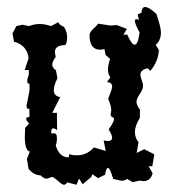

<svg xmlns="http://www.w3.org/2000/svg" viewBox="-20 -507 484 540"><path d="M195.3 12.7 168.9 5.9Q165 12.7 159.7 12.7Q155.3 12.7 142.8 1.7Q130.4 -9.3 126 -9.3L111.8 -4.4Q103.5 -4.4 94.2 -13.7Q73.7 -14.6 60.1 -32.7L55.7 -60.5L64 -80.6Q49.8 -83.5 49.8 -123L50.8 -147.5L62 -159.7Q53.7 -168 53.7 -172.4Q53.7 -177.7 63 -178.2L62.5 -201.7L59.6 -200.7Q54.7 -200.7 54.7 -210.4L63 -252.4V-271Q56.6 -271.5 56.6 -278.8Q56.6 -285.2 61 -296.9V-310.5L49.3 -309.6L60.5 -343.3Q56.2 -379.9 19.5 -389.6L15.1 -412.6L25.9 -433.6L43 -437.5L62 -433.6Q75.7 -439.5 91.8 -439.5Q106.4 -439.5 123.5 -433.6L144.5 -444.8Q144.5 -438 160.2 -431.2Q168.9 -417 168.9 -402.3Q168.9 -389.6 164.1 -380.4Q134.3 -379.9 134.3 -359.9L136.7 -346.7Q127 -334 127 -325.2Q127 -315.9 137.2 -309.6L141.6 -287.1Q131.3 -266.6 131.3 -253.4Q131.3 -236.8 149.4 -233.9L127 -189.5H140.1L140.6 -141.1Q134.3 -146 129.9 -146Q124 -146 124 -136.2L124.5 -131.3L130.9 -132.3Q140.1 -132.3 140.1 -119.6Q140.1 -105 136.7 -98.6Q146 -64.5 173.3 -64.5L174.8 -73.7Q181.2 -70.3 197.3 -70.3Q224.1 -70.3 244.1 -92.3L277.3 -82.5L271.5 -111.8L282.7 -110.4Q295.4 -110.4 295.4 -119.6Q295.4 -127.4 285.6 -143.1Q300.8 -164.1 300.8 -172.9Q300.8 -175.3 295.9 -177.7Q291 -180.2 291 -185.1L293 -196.8Q293 -209 284.2 -229Q295.4 -257.3 295.4 -262.7Q295.4 -275.9 280.8 -275.9L290.5 -289.6Q283.7 -297.9 283.7 -311Q283.7 -323.7 289.6 -341.3L276.9 -352.5L273.9 -368.7L261.7 -367.2Q231.9 -367.2 231.9 -408.2Q231.9 -412.6 234.4 -416.5Q236.8 -420.4 240.5 -424.1Q244.1 -427.7 248.3 -431.6Q252.4 -435.5 255.9 -440.4L291.5 -435.1L308.1 -436.5L336.9 -425.8L327.1 -409.2L337.9 -409.7Q350.1 -381.3 358.9 -381.3Q368.2 -381.3 372.6 -416Q359.4 -439.5 359.4 -448.2Q359.4 -453.1 363.8 -453.1L370.6 -451.2L367.2 -466.8L377.9 -470.7Q378.4 -487.3 388.2 -487.3Q398.9 -487.3 419.9 -467.8Q432.6 -430.7 432.6 -416Q432.6 -393.1 418 -380.9L426.8 -366.2Q425.3 -334.5 402.8 -307.6L395.5 -314.9Q375 -311 375 -296.9Q375 -290 378.7 -281.2Q382.3 -272.5 382.3 -265.1Q382.3 -256.3 373 -242.4Q363.8 -228.5 363.8 -221.2Q363.8 -211.4 373.5 -198.7V-175.8Q359.4 -152.8 359.4 -135.7Q359.4 -120.1 369.6 -106.9L364.3 -76.7L385.7 -87.4L414.1 -72.8L408.2 -39.1L397.9 -40L409.2 -19.5Q403.3 2.4 383.3 2.4L371.6 1L353.5 5.4L336.9 -3.9Q331.5 1.5 321.8 1.5L298.3 -3.9Q289.6 -34.7 283.2 -34.7Q278.8 -34.7 275.4 -15.6L255.9 -5.9L239.7 -17.1L236.8 -9.3L212.4 11.2L202.1 -4.9Z"/></svg>

Font: Truetypewriter PolyglOTT
Style: Regular
Weight: 400
Designer: Sergey Beatoff a.k.a. Sam_T
Version: Version 3.76